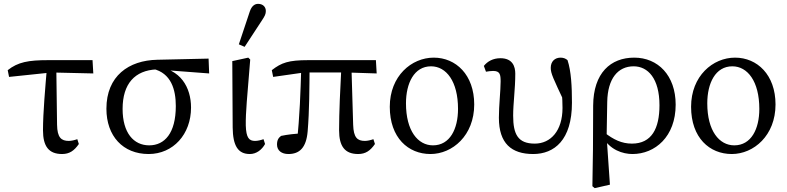

<svg xmlns="http://www.w3.org/2000/svg" viewBox="-20 -786 4083 996"><path d="M27 -387 247 -410 464 -405 460 -474H230C127 -474 73 -464 20 -422L27 -387ZM302 13C340 13 365 -4 389 -39L381 -64C367 -59 350 -55 337 -55C298 -55 277 -72 276 -139L272 -442H224C215 -333 203 -202 203 -110C203 -27 233 13 302 13Z M751 13C878 13 971 -89 971 -228C971 -332 917 -430 785 -441L773 -429C868 -407 892 -321 892 -236C892 -95 834 -32 754 -32C673 -32 616 -97 616 -221C616 -352 680 -421 792 -426L801 -425L1065 -405L1062 -482L796 -476C648 -473 532 -392 532 -222C532 -80 618 13 751 13Z M1276 13C1311 13 1339 -10 1355 -39L1347 -64C1333 -59 1317 -55 1303 -55C1272 -55 1257 -71 1255 -135C1254 -204 1262 -278 1278 -477L1268 -487L1185 -469L1187 -125C1188 -29 1215 13 1276 13ZM1219 -556 1249 -543 1338 -679C1354 -703 1359 -713 1359 -729C1359 -751 1343 -766 1319 -766C1302 -766 1286 -756 1276 -727L1219 -556Z M1476 13C1534 13 1569 -20 1576 -105C1585 -213 1585 -328 1586 -442H1543C1539 -310 1535 -180 1520 -48L1554 -94C1512 -93 1471 -88 1438 -81C1425 -71 1417 -60 1417 -36C1417 -5 1441 13 1476 13ZM1397 -387 1558 -410H1779L1934 -405L1930 -474H1579C1477 -474 1440 -461 1390 -422L1397 -387ZM1838 13C1876 13 1901 -4 1925 -39L1917 -64C1903 -59 1886 -55 1873 -55C1834 -55 1814 -72 1812 -139L1803 -442H1751C1745 -332 1739 -202 1739 -110C1739 -27 1769 13 1838 13Z M2213 13C2327 13 2440 -83 2440 -244C2440 -398 2345 -487 2230 -487C2115 -487 2002 -392 2002 -232C2002 -71 2098 13 2213 13ZM2226 -32C2148 -32 2086 -107 2086 -250C2086 -354 2128 -442 2216 -442C2295 -442 2356 -364 2356 -221C2356 -117 2314 -32 2226 -32Z M2746 13C2855 13 2947 -59 2947 -253C2947 -337 2943 -417 2924 -474C2915 -482 2903 -487 2888 -487C2859 -487 2837 -468 2837 -434C2837 -405 2849 -381 2911 -249V-314H2894C2897 -276 2898 -249 2898 -226C2898 -108 2837 -41 2754 -41C2667 -41 2642 -89 2642 -186C2642 -251 2653 -323 2653 -404C2653 -441 2639 -484 2576 -484C2538 -484 2509 -468 2490 -444L2501 -414C2513 -416 2526 -418 2538 -418C2574 -418 2577 -399 2577 -363C2577 -317 2568 -239 2568 -175C2568 -42 2633 13 2746 13Z M3053 180 3065 190 3144 172 3127 -74V-83L3130 -257C3132 -379 3186 -442 3267 -442C3341 -442 3401 -379 3401 -240C3401 -120 3361 -41 3258 -41C3205 -41 3162 -62 3115 -99L3105 -78C3143 -8 3211 13 3261 13C3378 13 3485 -77 3485 -243C3485 -395 3393 -487 3270 -487C3148 -487 3058 -408 3057 -238L3056 -10L3053 180Z M3776 13C3890 13 4003 -83 4003 -244C4003 -398 3908 -487 3793 -487C3678 -487 3565 -392 3565 -232C3565 -71 3661 13 3776 13ZM3789 -32C3711 -32 3649 -107 3649 -250C3649 -354 3691 -442 3779 -442C3858 -442 3919 -364 3919 -221C3919 -117 3877 -32 3789 -32Z"/></svg>

Font: Source Serif Variable
Style: Regular
Weight: 389
Designer: Frank Grießhammer
Foundry: Adobe Systems Incorporated
Version: Version 3.001;hotconv 1.0.111;makeotfexe 2.5.65597